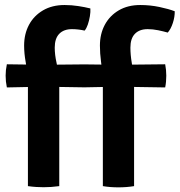

<svg xmlns="http://www.w3.org/2000/svg" viewBox="-20 -760 734 784"><path d="M157.5 -495.5 315.5 -497H332L463 -495.5L654.5 -497.5Q659 -474.5 659 -451Q659 -425.5 654.5 -403L462 -406L332 -403.5H315.5L156 -406L8 -403Q5.5 -415.5 4.2 -427.2Q3 -439 3 -451Q3 -462.5 4.2 -474Q5.5 -485.5 8 -497.5ZM400 -441.5Q397 -475.5 392.5 -508.5Q388 -541.5 388 -574Q388 -621.5 408 -658.8Q428 -696 465 -717.8Q502 -739.5 552.5 -739.5Q593 -739.5 631 -731.5Q669 -723.5 693.5 -714Q694 -691.5 685.8 -666.2Q677.5 -641 665 -627Q647.5 -632 625.8 -636.5Q604 -641 583 -641Q549.5 -641 531 -622Q512.5 -603 512.5 -565.5Q512.5 -536.5 518 -503.8Q523.5 -471 527.5 -440V0Q498 5 463 5Q429.5 5 400 0ZM94 -441.5Q91 -473 84.8 -507.2Q78.5 -541.5 78.5 -574Q78.5 -621.5 98.5 -658.8Q118.5 -696 155.8 -717.8Q193 -739.5 243.5 -739.5Q272.5 -739.5 299.8 -735.2Q327 -731 349 -725.5Q350 -711.5 347 -693.5Q344 -675.5 338.5 -659.5Q333 -643.5 325.5 -635Q315.5 -637.5 302 -639.2Q288.5 -641 274 -641Q240.5 -641 222 -622Q203.5 -603 203.5 -565.5Q203.5 -536.5 210.8 -504.2Q218 -472 222 -440V0Q203.5 2.5 188.2 3.5Q173 4.5 158 4.5Q143.5 4.5 127.8 3.5Q112 2.5 94 0Z"/></svg>

Font: Signika SemiBold
Style: Regular
Weight: 600
Designer: Anna Giedry
Foundry: Anna Giedry
Version: Version 2.001